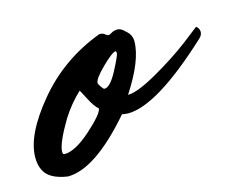

<svg xmlns="http://www.w3.org/2000/svg" viewBox="-89 -437 673 546"><g transform="rotate(-15 247.5 -164.0)"><path d="M57 -44Q89 -44 136 -86Q183 -128 185 -144Q173 -154 159.5 -180.5Q146 -207 145 -207Q114 -178 90 -140Q52 -76 52 -52Q52 -44 57 -44ZM273 -289Q263 -289 231.5 -258Q200 -227 200 -215Q200 -212 206 -203Q212 -194 215 -194Q232 -194 253.5 -235Q275 -276 275 -282.5Q275 -289 273 -289ZM275 -160Q303 -160 362.5 -194Q422 -228 467 -262L512 -297Q521 -290 521 -280Q521 -270 512 -262Q347 -109 262 -109Q256 -109 244 -111Q131 20 50 20Q-4 12 -18 -18Q-26 -33 -26 -56Q-26 -122 50 -213.5Q126 -305 241 -348Q251 -348 256 -343.5Q261 -339 265 -338.5Q269 -338 275.5 -342.5Q282 -347 293 -347.5Q304 -348 316 -335Q332 -322 332 -303Q332 -247 275 -160Z"/></g></svg>

Font: Mr Dafoe
Style: Regular
Weight: 400
Designer: Alejandro Paul
Foundry: Alejandro Paul
Version: Version 1.000